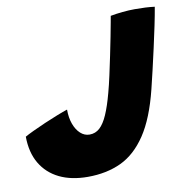

<svg xmlns="http://www.w3.org/2000/svg" viewBox="-75 -719 782 801"><g transform="rotate(-10 316.0 -318.5)"><path d="M234 9.5Q164 9.5 113.5 -15.2Q63 -40 35.5 -86.8Q8 -133.5 7.5 -200.5Q19.5 -207.5 43.8 -219Q68 -230.5 97 -243Q126 -255.5 152.8 -266Q179.5 -276.5 196.5 -282Q196.5 -247.5 206.2 -220.8Q216 -194 233 -178.5Q250 -163 271.5 -163Q296.5 -163 314.8 -179.8Q333 -196.5 348.2 -231.2Q363.5 -266 378 -320.5Q386.5 -351.5 395.2 -391.5Q404 -431.5 412.5 -472.8Q421 -514 428 -549.8Q435 -585.5 439.2 -608.8Q443.5 -632 444 -635.5Q467.5 -640 495.5 -642.8Q523.5 -645.5 547 -645.5Q572.5 -645.5 592.2 -644.5Q612 -643.5 631.5 -641Q626 -608 616.8 -563.8Q607.5 -519.5 597 -472.2Q586.5 -425 576.2 -381Q566 -337 558 -305Q528.5 -185.5 482.5 -116.8Q436.5 -48 374.8 -19.2Q313 9.5 234 9.5Z"/></g></svg>

Font: Grandstander Thin ExtraBold
Style: Italic
Weight: 800
Italic angle: -15°
Version: Version 1.200